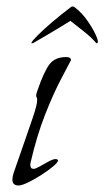

<svg xmlns="http://www.w3.org/2000/svg" viewBox="-20 -563 320 589"><path d="M37 6Q18 6 18 -12Q18 -21 22 -33Q44 -96 58 -136.5Q72 -177 80 -200.5Q88 -224 91 -236.5Q94 -249 94 -257Q94 -262 92.5 -264Q91 -266 91 -270Q91 -274 94 -283Q115 -344 132 -366Q149 -388 183 -388Q197 -388 198 -379Q188 -360 165.5 -317Q143 -274 118 -210.5Q93 -147 74 -65Q73 -62 73 -57Q73 -45 83 -45Q89 -45 102 -52.5Q115 -60 129 -67.5Q143 -75 150 -75Q157 -75 158 -71Q158 -65 143 -52.5Q128 -40 107 -26.5Q86 -13 66.5 -3.5Q47 6 37 6ZM78 -430Q76 -430 77 -433Q79 -438 96.5 -455.5Q114 -473 141 -496Q168 -519 196 -540Q199 -543 202 -543H204Q207 -543 210 -540Q231 -524 247.5 -500.5Q264 -477 273 -457.5Q282 -438 280 -433Q279 -430 277 -430Q276 -430 275 -431Q261 -448 236 -467.5Q211 -487 196 -499Q182 -490 161 -477.5Q140 -465 119 -452.5Q98 -440 82 -431Q80 -430 78 -430Z"/></svg>

Font: Bilbo
Style: Regular
Weight: 400
Designer: Robert E. Leuschke
Foundry: Robert E. Leuschke
Version: Version 1.100